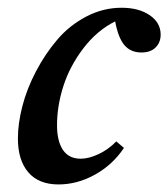

<svg xmlns="http://www.w3.org/2000/svg" viewBox="-20 -472 441 503"><path d="M133.3 11.2Q81.5 11.2 54.2 -20.5Q26.9 -52.2 26.9 -109.4Q26.9 -148.4 38.6 -193.8Q50.3 -239.3 74.2 -284.9Q98.1 -330.6 129.9 -367.9Q161.6 -405.3 205.8 -428.5Q250 -451.7 298.3 -451.7Q343.8 -451.7 372.3 -432.1Q400.9 -412.6 400.9 -381.3Q400.9 -360.8 387.7 -347.7Q374.5 -334.5 350.6 -334.5Q322.3 -334.5 305.9 -353.8Q289.6 -373 281.7 -416Q233.9 -392.1 198.2 -345.2Q162.6 -298.3 146 -246.3Q129.4 -194.3 129.4 -144Q129.4 -102.1 145 -79.1Q160.6 -56.2 191.4 -56.2Q212.4 -56.2 238 -68.1Q263.7 -80.1 284.7 -101.6L304.7 -84.5Q275.4 -40.5 229 -14.6Q182.6 11.2 133.3 11.2Z"/></svg>

Font: Elstob 10pt SemiBold
Style: Italic
Weight: 600
Italic angle: -20°
Designer: Peter S. Baker
Version: Version 1.015